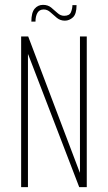

<svg xmlns="http://www.w3.org/2000/svg" viewBox="-20 -770 444 790"><path d="M67 0V-620H96L306 -66L308 -61L309 -59V-620H337V0H306L98 -541L95 -548V0ZM109 -681Q109 -718 122.5 -734Q136 -750 157 -750Q177 -750 190.5 -739Q204 -728 216.5 -716.5Q229 -705 244 -705Q266 -705 272 -720Q278 -735 278 -749H295Q295 -712 280 -698.5Q265 -685 247 -685Q228 -685 214 -696.5Q200 -708 187.5 -719.5Q175 -731 160 -731Q142 -731 134 -717Q126 -703 126 -681Z"/></svg>

Font: Smooch Sans ExtraLight
Style: Regular
Weight: 200
Designer: Robert E. Leuschke
Foundry: Robert E. Leuschke
Version: Version 1.010; ttfautohint (v1.8.3)